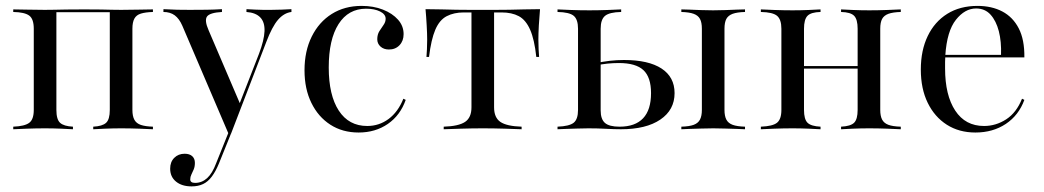

<svg xmlns="http://www.w3.org/2000/svg" viewBox="-20 -447 3611 664"><path d="M25.8 0V-8.9Q65.3 -10.5 81 -22.2Q96.8 -33.9 96.8 -66.9V-347.6Q96.8 -381.5 81 -393.1Q65.3 -404.8 25.8 -405.6V-414.5Q41.1 -414.5 73 -413.7Q104.8 -412.9 134.7 -412.9Q153.2 -412.9 169.8 -413.3Q186.3 -413.7 209.3 -414.1Q232.3 -414.5 271.8 -414.5Q308.9 -414.5 329.8 -414.1Q350.8 -413.7 365.7 -413.3Q380.6 -412.9 399.2 -412.9Q429.8 -412.9 461.7 -413.7Q493.5 -414.5 508.9 -414.5V-405.6Q483.1 -404.8 467.3 -400Q451.6 -395.2 444.8 -382.7Q437.9 -370.2 437.9 -347.6V-66.9Q437.9 -45.2 444.8 -32.7Q451.6 -20.2 467.3 -14.9Q483.1 -9.7 508.9 -8.9V0Q493.5 -0.8 461.7 -2Q429.8 -3.2 399.2 -3.2Q371 -3.2 343.5 -2Q316.1 -0.8 302.4 0V-8.9Q333.9 -10.5 346.8 -22.2Q359.7 -33.9 359.7 -66.9V-406.5L361.3 -404.8H173.4L175 -406.5V-66.9Q175 -33.9 187.9 -22.2Q200.8 -10.5 232.3 -8.9V0Q218.5 -0.8 191.1 -2Q163.7 -3.2 135.5 -3.2Q104.8 -3.2 73 -2Q41.1 -0.8 25.8 0Z M770.2 15.3 610.5 -358.1Q600 -382.3 584.3 -394Q568.5 -405.6 545.2 -405.6V-415.3Q573.4 -413.7 593.5 -413.3Q613.7 -412.9 636.3 -412.9Q667.7 -412.9 694.8 -413.3Q721.8 -413.7 747.6 -415.3V-405.6Q705.6 -403.2 696 -389.9Q686.3 -376.6 701.6 -341.9L811.3 -85.5L803.2 -75L875.8 -261.3Q893.5 -308.1 894.8 -339.1Q896 -370.2 880.2 -386.7Q864.5 -403.2 832.3 -405.6V-415.3Q850.8 -414.5 864.1 -413.7Q877.4 -412.9 890.3 -412.9Q903.2 -412.9 917.7 -412.9Q935.5 -412.9 954.8 -413.7Q974.2 -414.5 987.9 -415.3V-405.6Q962.1 -402.4 941.5 -378.6Q921 -354.8 900.8 -301.6L779 15.3ZM642.7 197.6Q608.9 197.6 588.7 181Q568.5 164.5 568.5 136.3Q568.5 112.9 582.7 98.8Q596.8 84.7 618.5 84.7Q635.5 84.7 644.8 93.1Q654 101.6 654 116.1Q654 129 650 138.7Q646 148.4 641.9 156.5Q637.9 164.5 637.9 173.4Q637.9 185.5 654.8 185.5Q678.2 185.5 696.4 169Q714.5 152.4 727.4 117.7L775 -0.8L782.3 6.5L737.1 118.5Q725.8 146 712.5 163.7Q699.2 181.5 682.3 189.5Q665.3 197.6 642.7 197.6Z M1220.2 11.3Q1164.5 11.3 1122.6 -15.7Q1080.6 -42.7 1056.9 -91.1Q1033.1 -139.5 1033.1 -204Q1033.1 -270.2 1058.1 -320.6Q1083.1 -371 1127.4 -398.8Q1171.8 -426.6 1230.6 -426.6Q1271.8 -426.6 1304.4 -413.7Q1337.1 -400.8 1356.5 -379Q1375.8 -357.3 1375.8 -329Q1375.8 -305.6 1361.7 -290.7Q1347.6 -275.8 1325 -275.8Q1307.3 -275.8 1296 -285.9Q1284.7 -296 1284.7 -311.3Q1284.7 -327.4 1291.9 -339.1Q1299.2 -350.8 1306.5 -360.9Q1313.7 -371 1313.7 -382.3Q1313.7 -397.6 1294.4 -407.3Q1275 -416.9 1246 -416.9Q1184.7 -416.9 1150.8 -363.7Q1116.9 -310.5 1116.9 -213.7Q1116.9 -117.7 1151.6 -64.5Q1186.3 -11.3 1250 -11.3Q1291.1 -11.3 1323.8 -35.5Q1356.5 -59.7 1375 -105.6L1383.1 -101.6Q1364.5 -48.4 1321.4 -18.5Q1278.2 11.3 1220.2 11.3Z M1514.5 0V-8.9Q1566.1 -10.5 1588.3 -25.4Q1610.5 -40.3 1610.5 -75.8V-404H1583.9Q1550 -404 1525 -391.1Q1500 -378.2 1485.5 -344.4Q1471 -310.5 1463.7 -250H1454.8Q1455.6 -261.3 1456.5 -276.6Q1457.3 -291.9 1457.3 -310.5Q1457.3 -329.8 1455.6 -359.7Q1454 -389.5 1451.6 -415.3Q1480.6 -415.3 1506.9 -414.5Q1533.1 -413.7 1557.7 -413.3Q1582.3 -412.9 1604.8 -412.9Q1627.4 -412.9 1649.2 -412.9Q1671 -412.9 1694 -412.9Q1716.9 -412.9 1741.1 -413.3Q1765.3 -413.7 1791.9 -414.5Q1818.5 -415.3 1847.6 -415.3Q1845.2 -389.5 1843.5 -359.7Q1841.9 -329.8 1841.9 -310.5Q1841.9 -291.9 1842.7 -276.6Q1843.5 -261.3 1844.4 -250H1834.7Q1828.2 -310.5 1813.3 -344.4Q1798.4 -378.2 1774.2 -391.1Q1750 -404 1714.5 -404H1688.7V-75.8Q1688.7 -40.3 1710.5 -25.4Q1732.3 -10.5 1783.9 -8.9V0Q1763.7 -0.8 1725.4 -2Q1687.1 -3.2 1650 -3.2Q1612.9 -3.2 1574.6 -2Q1536.3 -0.8 1514.5 0Z M2336.3 0V-8.9Q2363.7 -9.7 2379 -15.3Q2394.4 -21 2400.8 -33.5Q2407.3 -46 2407.3 -66.9V-347.6Q2407.3 -369.4 2400.8 -381.5Q2394.4 -393.5 2379 -399.2Q2363.7 -404.8 2336.3 -405.6V-414.5Q2346.8 -414.5 2364.9 -413.7Q2383.1 -412.9 2404.4 -412.1Q2425.8 -411.3 2446 -411.3Q2466.1 -411.3 2487.9 -412.1Q2509.7 -412.9 2527.8 -413.7Q2546 -414.5 2556.5 -414.5V-405.6Q2529 -404.8 2513.7 -399.2Q2498.4 -393.5 2491.9 -381.5Q2485.5 -369.4 2485.5 -347.6V-66.9Q2485.5 -46 2491.9 -33.5Q2498.4 -21 2513.7 -15.3Q2529 -9.7 2556.5 -8.9V0Q2546 -0.8 2527.8 -1.2Q2509.7 -1.6 2488.3 -2.4Q2466.9 -3.2 2446.8 -3.2Q2426.6 -3.2 2404.8 -2.4Q2383.1 -1.6 2364.9 -1.2Q2346.8 -0.8 2336.3 0ZM1908.1 0V-8.9Q1949.2 -10.5 1964.1 -22.6Q1979 -34.7 1979 -66.9V-347.6Q1979 -379.8 1964.1 -392.3Q1949.2 -404.8 1908.1 -405.6V-414.5Q1923.4 -413.7 1954.4 -412.5Q1985.5 -411.3 2018.5 -411.3Q2049.2 -411.3 2081.5 -412.5Q2113.7 -413.7 2128.2 -414.5V-405.6Q2087.9 -404.8 2072.6 -392.3Q2057.3 -379.8 2057.3 -347.6V-65.3Q2057.3 -34.7 2072.2 -21.8Q2087.1 -8.9 2122.6 -8.9Q2176.6 -8.9 2204 -37.9Q2231.5 -66.9 2231.5 -125Q2231.5 -179.8 2205.2 -204.4Q2179 -229 2120.2 -229Q2100.8 -229 2080.6 -227Q2060.5 -225 2039.5 -220.2V-228.2Q2063.7 -233.9 2088.7 -236.7Q2113.7 -239.5 2137.9 -239.5Q2222.6 -239.5 2267.7 -210.1Q2312.9 -180.6 2312.9 -125Q2312.9 -66.9 2263.7 -33.5Q2214.5 0 2127.4 0Q2104.8 0 2075.4 -1.6Q2046 -3.2 2015.3 -3.2Q1996.8 -3.2 1975.8 -2.4Q1954.8 -1.6 1937.1 -1.2Q1919.4 -0.8 1908.1 0Z M2888.7 0V-8.9Q2921.8 -10.5 2933.9 -22.6Q2946 -34.7 2946 -66.9V-347.6Q2946 -379.8 2933.9 -392.3Q2921.8 -404.8 2888.7 -405.6V-414.5Q2902.4 -413.7 2929.8 -412.5Q2957.3 -411.3 2986.3 -411.3Q3016.1 -411.3 3048 -412.5Q3079.8 -413.7 3095.2 -414.5V-405.6Q3067.7 -404.8 3052.4 -399.2Q3037.1 -393.5 3030.6 -381.5Q3024.2 -369.4 3024.2 -347.6V-66.9Q3024.2 -46 3030.6 -33.5Q3037.1 -21 3052.4 -15.3Q3067.7 -9.7 3095.2 -8.9V0Q3079.8 -0.8 3048 -2Q3016.1 -3.2 2986.3 -3.2Q2957.3 -3.2 2929.8 -2Q2902.4 -0.8 2888.7 0ZM2611.3 0V-8.9Q2652.4 -10.5 2667.3 -22.6Q2682.3 -34.7 2682.3 -66.9V-347.6Q2682.3 -379.8 2667.3 -392.3Q2652.4 -404.8 2611.3 -405.6V-414.5Q2626.6 -413.7 2658.5 -412.5Q2690.3 -411.3 2721 -411.3Q2749.2 -411.3 2776.6 -412.5Q2804 -413.7 2817.7 -414.5V-405.6Q2784.7 -404.8 2772.6 -392.3Q2760.5 -379.8 2760.5 -347.6V-66.9Q2760.5 -34.7 2772.6 -22.6Q2784.7 -10.5 2817.7 -8.9V0Q2804 -0.8 2776.6 -2Q2749.2 -3.2 2721 -3.2Q2690.3 -3.2 2658.5 -2Q2626.6 -0.8 2611.3 0ZM2731.5 -209.7V-218.5H2974.2V-209.7Z M3353.2 11.3Q3296.8 11.3 3254.4 -15.7Q3212.1 -42.7 3188.3 -91.5Q3164.5 -140.3 3164.5 -206.5Q3164.5 -272.6 3188.3 -322.2Q3212.1 -371.8 3256 -399.2Q3300 -426.6 3360.5 -426.6Q3409.7 -426.6 3446.4 -407.3Q3483.1 -387.9 3503.2 -348.8Q3523.4 -309.7 3522.6 -248.4H3216.9L3216.1 -257.3H3441.9Q3443.5 -303.2 3434.3 -339.1Q3425 -375 3405.6 -396.4Q3386.3 -417.7 3355.6 -417.7Q3316.9 -417.7 3285.9 -378.6Q3254.8 -339.5 3249.2 -255.6V-254Q3248.4 -243.5 3248.4 -232.7Q3248.4 -221.8 3248.4 -210.5Q3248.4 -117.7 3283.5 -64.5Q3318.5 -11.3 3383.1 -11.3Q3424.2 -11.3 3459.7 -34.3Q3495.2 -57.3 3514.5 -105.6L3522.6 -101.6Q3503.2 -48.4 3458.5 -18.5Q3413.7 11.3 3353.2 11.3Z"/></svg>

Font: Playfair 144pt
Style: Regular
Weight: 400
Designer: Claus Eggers Sørensen
Foundry: Claus Eggers Sørensen
Version: Version 2.001;gftools[0.9.30]